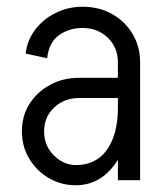

<svg xmlns="http://www.w3.org/2000/svg" viewBox="-20 -535 481 570"><path d="M330 0V-350H396V0ZM205 15V-45Q245 -45 272.5 -65Q300 -85 315 -123.5Q330 -162 330 -215H368Q368 -147 347 -95Q326 -43 289.5 -14Q253 15 205 15ZM205 15Q162 15 125.5 -6Q89 -27 67 -63.5Q45 -100 45 -145H111Q111 -102 140 -73.5Q169 -45 205 -45ZM45 -145Q45 -191 67.5 -226.5Q90 -262 128.5 -283Q167 -304 215 -304V-244Q171 -244 141 -216Q111 -188 111 -145ZM215 -244V-304H383V-244ZM330 -215V-351H368V-215ZM396 -350H330Q330 -394 300 -423Q270 -452 225 -452V-515Q274 -515 312.5 -493.5Q351 -472 373.5 -434.5Q396 -397 396 -350ZM120 -362 56 -376Q61 -416 84.5 -447Q108 -478 145 -496.5Q182 -515 225 -515V-452Q185 -452 155 -430.5Q125 -409 120 -362Z"/></svg>

Font: Akshar Light
Style: Regular
Weight: 300
Designer: Tall Chai
Foundry: Tall Chai
Version: Version 1.100